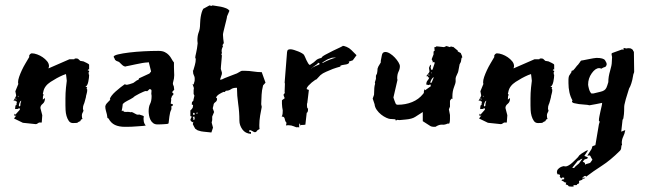

<svg xmlns="http://www.w3.org/2000/svg" viewBox="-20 -457 2402 713"><path d="M37 -118 48 -145Q48 -147 47.5 -148Q47 -149 47 -151Q47 -160 51 -171.5Q55 -183 61 -196Q67 -209 74.5 -221.5Q82 -234 89 -246Q88 -247 88 -248Q88 -252 91.5 -255.5Q95 -259 98 -259Q107 -259 118 -255Q129 -251 138.5 -244.5Q148 -238 155 -229.5Q162 -221 162 -211L160 -203L238 -237H256Q256 -239 258.5 -239.5Q261 -240 262 -240Q268 -240 270.5 -238Q273 -236 278 -231L290 -229Q294 -227 302.5 -223Q311 -219 311 -216V-199H307L306 -196Q306 -195 307 -195H309Q310 -194 311 -194V-191L309 -188Q309 -180 311 -179Q311 -169 308 -154Q305 -139 297 -134H304Q302 -132 302 -129Q302 -126 303 -125.5Q304 -125 304 -124Q304 -116 301.5 -108Q299 -100 299 -96L295 -81Q293 -73 290.5 -68Q288 -63 288 -52L290 -47Q290 -44 287 -39Q284 -34 284 -29Q284 -19 286 -17V-15L281 -13L278 -7Q272 -5 270.5 -3.5Q269 -2 268 -1.5Q267 -1 264 -0.5Q261 0 251 0Q241 0 235.5 -8Q230 -16 227 -26.5Q224 -37 223.5 -48.5Q223 -60 223 -66Q223 -81 223 -91.5Q223 -102 223.5 -111.5Q224 -121 225 -131.5Q226 -142 228 -157Q228 -161 226.5 -170.5Q225 -180 225 -182L214 -178Q191 -168 168 -153Q145 -138 141 -117L139 -108L142 -106Q140 -101 139.5 -98.5Q139 -96 139 -87L147 -93V-92Q147 -78 138.5 -71.5Q130 -65 130 -56L137 -29L135 -2H125Q123 -1 119.5 1.5Q116 4 113 4L65 -1L32 -17L41 -29Q39 -27 38 -27H37Q34 -27 33 -28Q33 -33 35 -35L37 -31L54 -50Q54 -54 51 -56Q48 -53 47 -52.5Q46 -52 36 -52Q36 -62 39.5 -68.5Q43 -75 43 -80H41Q39 -80 36 -84Q34 -84 32.5 -83Q31 -82 30 -82Q31 -85 35.5 -92.5Q40 -100 40 -103ZM51 -62Q56 -62 55.5 -66.5Q55 -71 59 -83Q56 -83 53 -76.5Q50 -70 50 -65Q50 -63 51 -62ZM40 -91H37V-90Q37 -89 41 -86ZM43 -66V-72Q42 -72 42 -71Q42 -70 41.5 -69.5Q41 -69 41 -68ZM48 -96V-102L46 -98Z M496 -32Q514 -27 514 -25L513 -16Q513 -5 517 3Q519 7 521 8Q521 10 512.5 10.5Q504 11 492.5 12Q481 13 469.5 13.5Q458 14 451 14H444Q422 14 407 7Q392 0 383 -17L379 -19L377 -32Q375 -40 373 -47Q371 -54 371 -62Q372 -68 376 -72.5Q380 -77 383.5 -80.5Q387 -84 389 -86Q391 -88 388 -88Q388 -93 394 -101Q400 -109 409 -117Q418 -125 427.5 -132.5Q437 -140 443 -144L451 -142Q453 -142 461.5 -144.5Q470 -147 475 -149L489 -159Q496 -160 496 -166L535 -184Q536 -186 538.5 -188.5Q541 -191 541 -192L533 -224Q533 -226 530 -226Q529 -226 529 -225.5Q529 -225 528 -225H526Q521 -225 508.5 -223Q496 -221 483 -218Q470 -215 459.5 -213Q449 -211 449 -211Q448 -210 446 -210Q440 -210 433.5 -216Q427 -222 422 -227L412 -231L407 -235Q407 -237 406 -238.5Q405 -240 404 -242L402 -246Q402 -251 418.5 -255Q435 -259 460 -262Q485 -265 513.5 -266.5Q542 -268 566 -268H569Q583 -268 592 -263.5Q601 -259 607 -252.5Q613 -246 617 -238.5Q621 -231 626 -225V-208Q626 -197 626.5 -190.5Q627 -184 627 -178Q627 -172 626 -165.5Q625 -159 622 -148Q622 -143 624 -139.5Q626 -136 626 -132V-131L627 -124L619 -115L625 -108L618 -99Q618 -97 616.5 -94Q615 -91 615 -89L616 -88L614 -72L622 -70L621 -64L615 -61L617 -57L616 -50Q611 -41 609 -24Q607 -7 606 1Q605 3 598.5 3.5Q592 4 584.5 4.5Q577 5 570.5 5Q564 5 564 5Q555 5 548.5 0Q542 -5 538.5 -12.5Q535 -20 533.5 -28.5Q532 -37 532 -44Q532 -61 537.5 -71.5Q543 -82 543 -101Q541 -109 542.5 -117.5Q544 -126 535 -126Q533 -124 530.5 -121.5Q528 -119 526 -118Q525 -119 521 -119Q519 -119 512 -116Q505 -113 497 -109Q489 -105 482.5 -101Q476 -97 475 -95Q464 -88 453.5 -83Q443 -78 436 -71L434 -56Q434 -55 433 -51.5Q432 -48 432 -45L433 -44L437 -47L440 -42Q447 -41 454 -41.5Q461 -42 464 -40Q465 -40 465.5 -40.5Q466 -41 467 -41Q472 -41 479.5 -36Q487 -31 493 -31Q495 -31 496 -32Z M703 -168Q702 -174 699.5 -178.5Q697 -183 697 -190V-192Q696 -193 696 -194L698 -196Q700 -203 703.5 -215Q707 -227 707 -238L705 -243Q705 -247 708.5 -261.5Q712 -276 714 -296Q714 -298 713.5 -301Q713 -304 713 -306Q713 -325 718 -337.5Q723 -350 723 -368Q723 -374 724 -384Q725 -394 727 -403Q729 -412 732 -419Q735 -426 738 -426L758 -437Q762 -436 763 -435.5Q764 -435 765 -435Q765 -435 769 -437Q773 -436 782 -435Q791 -434 800.5 -432Q810 -430 819 -426.5Q828 -423 832 -417L823 -396Q823 -392 820.5 -382.5Q818 -373 815.5 -362.5Q813 -352 810.5 -342Q808 -332 808 -328Q808 -324 809 -313.5Q810 -303 811 -298Q811 -296 808.5 -293Q806 -290 806 -288Q808 -288 808 -286Q808 -284 805.5 -279.5Q803 -275 803 -267L804 -261L802 -253L804 -252Q804 -252 803.5 -244Q803 -236 802 -227Q801 -218 800.5 -210Q800 -202 800 -201L804 -188V-182L797 -161L804 -162Q807 -164 814.5 -167Q822 -170 830 -173Q838 -176 845.5 -179Q853 -182 856 -183Q858 -183 867 -188.5Q876 -194 878 -194H891Q905 -194 921 -191.5Q937 -189 952 -189L966 -150L957 -140Q952 -120 951.5 -105.5Q951 -91 950 -70Q952 -62 952 -60Q949 -46 946 -27.5Q943 -9 943 8Q943 18 944 22L939 25Q936 26 933.5 30Q931 34 926 34Q924 34 917.5 30Q911 26 907 26H905L907 29L905 31Q905 33 909 33H912V40Q891 39 880 23.5Q869 8 869 -9Q869 -41 864.5 -71.5Q860 -102 860 -131H858Q845 -131 837.5 -125.5Q830 -120 819 -120L816 -117Q816 -116 813 -115L811 -116Q805 -114 795 -108Q785 -102 782 -94Q786 -94 786 -89Q786 -82 779.5 -77.5Q773 -73 773 -67L770 -55L775 -41L768 -24V-11L766 -2L771 17L765 35L736 32Q734 32 732.5 31.5Q731 31 730 31H728L714 27L705 21Q704 20 700.5 13Q697 6 696 4L698 -5L694 -3L688 -9L687 -13L692 -24L687 -26V-47Q688 -47 693 -53L696 -58L697 -67L692 -69L693 -78L698 -83Q698 -86 700 -93Q702 -100 702 -102L699 -108V-122L700 -130L695 -145L699 -143Q699 -145 701 -150.5Q703 -156 703 -159ZM698 -18V-11L703 -14L702 -24L696 -23ZM699 -38Q697 -38 697 -35Q697 -30 700 -30Q703 -30 703 -34Q703 -38 700 -38ZM711 -39Q709 -37 709 -36Q709 -35 711 -35Q714 -35 714 -37Q714 -39 712 -39Z M1120 -73V-65Q1120 -58 1122 -54L1124 -55Q1124 -51 1123.5 -45.5Q1123 -40 1119 -38L1114 6Q1110 7 1105 7H1100Q1098 7 1095 9L1094 1Q1091 3 1091 7V13V17Q1089 15 1086 15Q1084 15 1084.5 15.5Q1085 16 1083 16Q1080 16 1071 12Q1062 8 1051 8Q1045 8 1042 9Q1042 7 1043 4Q1044 1 1044 -1Q1039 -6 1037.5 -15Q1036 -24 1028 -24H1026Q1029 -29 1029.5 -35.5Q1030 -42 1030 -47Q1030 -49 1028 -59L1027 -72V-80V-84Q1028 -86 1031.5 -88Q1035 -90 1037 -92Q1037 -94 1035 -98Q1033 -102 1033 -106L1038 -112Q1037 -112 1037 -117Q1037 -123 1037.5 -131Q1038 -139 1038 -144Q1038 -150 1037 -150L1046 -264Q1047 -271 1050.5 -272.5Q1054 -274 1059 -274Q1064 -274 1072 -271.5Q1080 -269 1087.5 -266Q1095 -263 1101 -259.5Q1107 -256 1109 -253Q1110 -252 1112.5 -246Q1115 -240 1118 -233.5Q1121 -227 1124.5 -221.5Q1128 -216 1131 -216L1134 -218Q1147 -226 1153 -232.5Q1159 -239 1174 -242Q1174 -246 1187.5 -253.5Q1201 -261 1216.5 -268.5Q1232 -276 1244 -281.5Q1256 -287 1252 -287Q1257 -287 1267 -283Q1277 -279 1285 -271L1304 -252L1290 -233L1275 -228L1277 -224Q1272 -218 1260.5 -217Q1249 -216 1243 -212Q1243 -211 1244 -211L1245 -210Q1230 -206 1216 -201Q1204 -196 1191 -190.5Q1178 -185 1170 -178L1155 -162Q1155 -163 1149.5 -159.5Q1144 -156 1137.5 -150.5Q1131 -145 1125 -138.5Q1119 -132 1119 -127V-126L1127 -123L1121 -73ZM1211 -242Q1197 -238 1187 -231L1177 -225L1178 -223Q1191 -230 1204.5 -235.5Q1218 -241 1228 -243Q1224 -243 1219 -243Q1214 -243 1211 -242ZM1159 -220Q1157 -218 1150 -213.5Q1143 -209 1141 -207L1135 -202H1136Q1138 -205 1143 -207.5Q1148 -210 1153.5 -212.5Q1159 -215 1163 -216.5Q1167 -218 1167 -220Q1167 -222 1161 -224Q1160 -224 1160 -222.5Q1160 -221 1159 -220Z M1573 -205 1578 -217 1581 -212 1579 -208 1581 -198H1586L1594 -222L1593 -227L1586 -225Q1587 -226 1587 -228Q1587 -230 1586 -231Q1585 -232 1583 -237L1590 -255V-263Q1590 -268 1594 -268L1593 -282H1596Q1598 -282 1601 -285L1629 -282L1638 -286L1651 -282L1655 -285L1658 -283H1663L1680 -269V-266L1691 -260Q1692 -257 1694 -253Q1696 -249 1696 -247L1697 -244L1694 -242L1692 -230Q1692 -227 1689 -222.5Q1686 -218 1686 -214L1682 -193Q1682 -190 1677 -180Q1672 -170 1672 -166V-153Q1672 -149 1666 -133.5Q1660 -118 1660 -99V-91Q1660 -89 1659 -89L1658 -90Q1656 -91 1656 -91V-90L1651 -83V-61L1647 -51L1651 -30V-16Q1651 -9 1650 -3.5Q1649 2 1647 2H1642Q1632 7 1621.5 6Q1611 5 1597 14H1592Q1581 14 1575 9L1550 -7V-41Q1534 -31 1522 -23Q1510 -15 1485 -13L1463 -11L1455 -12L1450 -9L1448 -14Q1446 -14 1441.5 -14.5Q1437 -15 1434 -15H1431Q1425 -15 1415 -19.5Q1405 -24 1395.5 -31.5Q1386 -39 1379 -49Q1372 -59 1371 -70L1364 -91L1369 -105L1370 -130Q1370 -133 1371 -138Q1372 -143 1373 -146Q1373 -147 1372.5 -148.5Q1372 -150 1372 -151L1376 -164V-166V-173Q1376 -177 1377 -178L1380 -184Q1381 -187 1381.5 -193.5Q1382 -200 1382 -202L1385 -210L1394 -225V-231Q1396 -239 1398 -251.5Q1400 -264 1411 -264Q1419 -264 1428.5 -258Q1438 -252 1446 -243.5Q1454 -235 1459.5 -226Q1465 -217 1465 -211Q1465 -201 1460 -191Q1455 -181 1455 -166L1456 -160L1441 -95L1445 -83Q1447 -78 1449 -73Q1451 -68 1457 -68Q1486 -68 1510.5 -78Q1535 -88 1551 -108L1554 -112Q1554 -114 1554 -116.5Q1554 -119 1555 -121Q1556 -124 1557 -126L1559 -122L1580 -137Q1579 -139 1579.5 -140.5Q1580 -142 1577 -144Q1574 -141 1572 -141Q1573 -141 1563 -143Q1563 -153 1568 -158.5Q1573 -164 1574 -169H1573Q1570 -169 1567 -175Q1565 -175 1564 -174Q1563 -173 1562 -173Q1564 -176 1569.5 -182.5Q1575 -189 1575 -192ZM1578 -150Q1580 -149 1580 -149Q1583 -149 1584.5 -154Q1586 -159 1591 -170Q1587 -170 1582.5 -162.5Q1578 -155 1578 -150ZM1574 -180H1571L1570 -179Q1570 -179 1574 -175ZM1582 -184 1584 -190 1581 -186Z M1764 -118 1775 -145Q1775 -147 1774.5 -148Q1774 -149 1774 -151Q1774 -160 1778 -171.5Q1782 -183 1788 -196Q1794 -209 1801.5 -221.5Q1809 -234 1816 -246Q1815 -247 1815 -248Q1815 -252 1818.5 -255.5Q1822 -259 1825 -259Q1834 -259 1845 -255Q1856 -251 1865.5 -244.5Q1875 -238 1882 -229.5Q1889 -221 1889 -211L1887 -203L1965 -237H1983Q1983 -239 1985.5 -239.5Q1988 -240 1989 -240Q1995 -240 1997.5 -238Q2000 -236 2005 -231L2017 -229Q2021 -227 2029.5 -223Q2038 -219 2038 -216V-199H2034L2033 -196Q2033 -195 2034 -195H2036Q2037 -194 2038 -194V-191L2036 -188Q2036 -180 2038 -179Q2038 -169 2035 -154Q2032 -139 2024 -134H2031Q2029 -132 2029 -129Q2029 -126 2030 -125.5Q2031 -125 2031 -124Q2031 -116 2028.5 -108Q2026 -100 2026 -96L2022 -81Q2020 -73 2017.5 -68Q2015 -63 2015 -52L2017 -47Q2017 -44 2014 -39Q2011 -34 2011 -29Q2011 -19 2013 -17V-15L2008 -13L2005 -7Q1999 -5 1997.5 -3.5Q1996 -2 1995 -1.5Q1994 -1 1991 -0.5Q1988 0 1978 0Q1968 0 1962.5 -8Q1957 -16 1954 -26.5Q1951 -37 1950.5 -48.5Q1950 -60 1950 -66Q1950 -81 1950 -91.5Q1950 -102 1950.5 -111.5Q1951 -121 1952 -131.5Q1953 -142 1955 -157Q1955 -161 1953.5 -170.5Q1952 -180 1952 -182L1941 -178Q1918 -168 1895 -153Q1872 -138 1868 -117L1866 -108L1869 -106Q1867 -101 1866.5 -98.5Q1866 -96 1866 -87L1874 -93V-92Q1874 -78 1865.5 -71.5Q1857 -65 1857 -56L1864 -29L1862 -2H1852Q1850 -1 1846.5 1.5Q1843 4 1840 4L1792 -1L1759 -17L1768 -29Q1766 -27 1765 -27H1764Q1761 -27 1760 -28Q1760 -33 1762 -35L1764 -31L1781 -50Q1781 -54 1778 -56Q1775 -53 1774 -52.5Q1773 -52 1763 -52Q1763 -62 1766.5 -68.5Q1770 -75 1770 -80H1768Q1766 -80 1763 -84Q1761 -84 1759.5 -83Q1758 -82 1757 -82Q1758 -85 1762.5 -92.5Q1767 -100 1767 -103ZM1778 -62Q1783 -62 1782.5 -66.5Q1782 -71 1786 -83Q1783 -83 1780 -76.5Q1777 -70 1777 -65Q1777 -63 1778 -62ZM1767 -91H1764V-90Q1764 -89 1768 -86ZM1770 -66V-72Q1769 -72 1769 -71Q1769 -70 1768.5 -69.5Q1768 -69 1768 -68ZM1775 -96V-102L1773 -98Z M2155 197Q2153 196 2153 196Q2152 196 2151.5 196.5Q2151 197 2150 197L2149 198Q2148 199 2146.5 199.5Q2145 200 2143 202L2142 203H2154Q2151 206 2147.5 206.5Q2144 207 2141 207L2144 210L2130 215Q2130 217 2130.5 217.5Q2131 218 2131 220Q2131 221 2129 225L2122 227L2124 229Q2122 231 2115.5 230.5Q2109 230 2109 232Q2110 233 2110 233L2111 234L2109 235H2111Q2111 236 2102 236Q2091 236 2090.5 233Q2090 230 2081 228Q2081 226 2081.5 224.5Q2082 223 2083 221Q2079 221 2077.5 220.5Q2076 220 2073 217L2065 213Q2066 212 2067 210.5Q2068 209 2073 209H2075V203Q2073 203 2072.5 202.5Q2072 202 2070 202Q2067 202 2064 206L2058 198Q2060 197 2060 197Q2060 195 2059.5 194.5Q2059 194 2059 192L2053 190L2052 191Q2050 191 2049 186.5Q2048 182 2048 183Q2048 176 2052 171.5Q2056 167 2060.5 164.5Q2065 162 2069 161Q2073 160 2072 160Q2074 160 2076.5 160.5Q2079 161 2081 161Q2085 161 2092 157Q2099 153 2105.5 147Q2112 141 2117.5 135.5Q2123 130 2126 127L2132 119L2140 113Q2147 109 2153 105Q2159 101 2164 101L2150 122L2163 127L2161 132L2151 135L2144 143L2152 148L2153 155Q2155 152 2163 150.5Q2171 149 2173 146L2180 136Q2179 134 2177 131Q2173 125 2173 123L2170 120L2161 121L2177 96L2180 86L2191 82L2204 5L2207 -5L2204 -9Q2204 -16 2206 -25.5Q2208 -35 2210 -44.5Q2212 -54 2214 -62Q2216 -70 2216 -75Q2205 -73 2194 -70.5Q2183 -68 2169 -66Q2162 -68 2151 -68.5Q2140 -69 2129.5 -70.5Q2119 -72 2111.5 -74Q2104 -76 2104 -81Q2104 -82 2106 -84Q2098 -98 2094.5 -114.5Q2091 -131 2091 -148Q2091 -155 2091 -161.5Q2091 -168 2093 -175L2102 -189Q2102 -193 2103 -194L2108 -196L2106 -193L2115 -203Q2116 -204 2120 -209.5Q2124 -215 2126 -216L2132 -224Q2134 -226 2134.5 -227.5Q2135 -229 2136 -230L2138 -232Q2139 -232 2147 -233.5Q2155 -235 2164.5 -237Q2174 -239 2183 -240.5Q2192 -242 2195 -242Q2221 -242 2227 -233Q2233 -224 2233 -218Q2231 -209 2226 -208Q2221 -207 2213 -202Q2209 -204 2205 -204Q2191 -204 2177.5 -185Q2164 -166 2164 -143Q2164 -139 2167 -127.5Q2170 -116 2176 -110H2184Q2200 -114 2209 -116Q2218 -118 2223.5 -121.5Q2229 -125 2232 -131.5Q2235 -138 2239 -152Q2239 -172 2245.5 -193.5Q2252 -215 2252 -227Q2252 -232 2252.5 -236.5Q2253 -241 2253 -245Q2253 -247 2252 -250Q2251 -253 2251 -256Q2251 -259 2253 -260L2289 -273H2293L2295 -271L2296 -279L2306 -277L2312 -278Q2320 -278 2322.5 -277Q2325 -276 2331 -271V-268L2334 -265L2335 -191Q2335 -188 2333.5 -185Q2332 -182 2332 -181L2328 -160Q2328 -159 2324.5 -147.5Q2321 -136 2316 -128L2304 -89Q2304 -88 2301 -77Q2298 -66 2298 -61Q2298 -43 2297 -33Q2296 -23 2295 -18.5Q2294 -14 2293 -13.5Q2292 -13 2292 -13L2287 32L2302 26Q2300 39 2294.5 50Q2289 61 2289 74Q2289 76 2289.5 77.5Q2290 79 2290 81Q2287 83 2287 90.5Q2287 98 2282 103Q2247 138 2215 158.5Q2183 179 2157 199ZM2137 134Q2132 139 2129.5 139Q2127 139 2125 141L2105 166L2112 167Q2114 163 2121 157.5Q2128 152 2130 150L2143 132Z"/></svg>

Font: East Sea Dokdo
Style: Regular
Weight: 400
Designer: YoonDesign Inc.
Foundry: YoonDesign Inc.
Version: Version 1.00